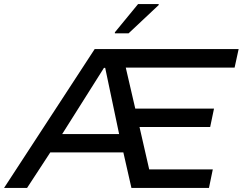

<svg xmlns="http://www.w3.org/2000/svg" viewBox="-45 -931 1202 951"><path d="M-25 0 424 -688H1137L1117 -596H578L625 -393H1015L996 -302H646L694 -92H1009L990 0H606L566 -176H204L89 0ZM263 -267H545L476 -595H470ZM524 -766V-771L639 -911H741V-906L592 -766Z"/></svg>

Font: Saira Expanded Medium
Style: Italic
Weight: 500
Width: 7
Italic angle: -12°
Designer: Hector Gatti with collaboration of the Omnibus-Type team
Foundry: Omnibus-Type
Version: Version 1.101